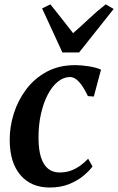

<svg xmlns="http://www.w3.org/2000/svg" viewBox="-20 -849 541 880"><path d="M208 10.5Q122.5 10.5 73.8 -46.5Q25 -103.5 24.5 -206Q24 -267 43 -327.8Q62 -388.5 99.8 -439Q137.5 -489.5 194 -520Q250.5 -550.5 324.5 -550.5Q353 -550.5 386.2 -545.2Q419.5 -540 443 -530L410 -406.5L383 -408.5Q371 -434 357.8 -453.8Q344.5 -473.5 330.2 -484.8Q316 -496 301 -496Q272.5 -496 246.2 -475.5Q220 -455 199.8 -417Q179.5 -379 167.8 -327.2Q156 -275.5 156.5 -213.5Q157 -161 168.2 -126.8Q179.5 -92.5 200.8 -75.5Q222 -58.5 253 -58.5Q281.5 -58.5 304.8 -67Q328 -75.5 347.8 -89.8Q367.5 -104 384 -121.5L404 -86Q389.5 -66 362.5 -43.5Q335.5 -21 296.8 -5.2Q258 10.5 208 10.5ZM266 -608.5 173 -810.5 211 -829Q236 -798.5 262 -764.8Q288 -731 315 -697Q353 -730 388.2 -763.5Q423.5 -797 464.5 -829L501 -808L342.5 -608.5Z"/></svg>

Font: Merriweather 60pt SemiBold
Style: Italic
Weight: 600
Italic angle: -7.8°
Version: Version 2.101